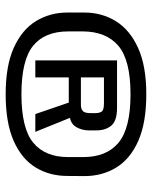

<svg xmlns="http://www.w3.org/2000/svg" viewBox="55 -833 562 712"><g transform="rotate(90 336.0 -477.0)"><path d="M329.5 -217Q224 -217 157 -247.2Q90 -277.5 58.2 -329.5Q26.5 -381.5 26.5 -446V-509Q26.5 -573.5 58.5 -625.5Q90.5 -677.5 157.5 -708Q224.5 -738.5 329.5 -738.5Q435 -738.5 502 -709Q569 -679.5 601 -627.5Q633 -575.5 633 -509L632.5 -446Q632.5 -379.5 600.8 -327.8Q569 -276 502 -246.5Q435 -217 329.5 -217ZM329.5 -275.5Q456.5 -275.5 509.5 -319.5Q562.5 -363.5 562.5 -448.5V-503.5Q563 -590 509.8 -635Q456.5 -680 329.5 -680Q203 -680 150 -635Q97 -590 96.5 -503.5V-449Q96.5 -362 149.8 -318.8Q203 -275.5 329.5 -275.5ZM204 -327V-630H380Q428 -630 445.8 -608.8Q463.5 -587.5 463.5 -553.5V-525.5Q463.5 -501 452.2 -480.5Q441 -460 417 -455.5L469 -327H403L360.5 -451H267V-327ZM267 -496H368.5Q383.5 -496 391.5 -503Q399.5 -510 399.5 -532V-548.5Q399.5 -564.5 393.8 -573Q388 -581.5 363.5 -581.5H267Z"/></g></svg>

Font: Anybody ExtraExpanded Medium
Style: Regular
Weight: 500
Width: 8
Designer: Tyler Finck
Foundry: Etcetera Type Company
Version: Version 1.010; ttfautohint (v1.8.3) -l 8 -r 50 -G 200 -x 14 